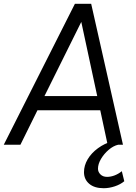

<svg xmlns="http://www.w3.org/2000/svg" viewBox="-47 -765 719 1015"><path d="M-27 0 349 -745H435L603 0H522L483 -182H151L61 0ZM188 -257H467L375 -685L399 -682ZM501 230Q452 230 424.5 206.5Q397 183 397 145Q397 110 416.5 77Q436 44 471 18.5Q506 -7 550 -20H581L578 0Q552 6 527.5 27Q503 48 487 75Q471 102 471 127Q471 144 484 157Q497 170 519 170Q539 170 559.5 162Q580 154 597 140L610 193Q590 210 560 220Q530 230 501 230Z"/></svg>

Font: Plus Jakarta Sans
Style: Italic
Weight: 400
Italic angle: -8°
Designer: Gumpita Rahayu
Foundry: Tokotype
Version: Version 2.006